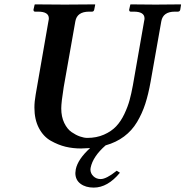

<svg xmlns="http://www.w3.org/2000/svg" viewBox="-20 -666 847 877"><path d="M638.2 -568.8Q640.1 -576.7 640.1 -582Q640.1 -612.8 590.8 -612.8H577.1Q570.3 -612.8 569.8 -621.1L575.2 -645L577.1 -646Q652.3 -645 690.9 -645Q690.9 -645 805.2 -646L807.1 -645L803.2 -621.1Q801.3 -613.3 793 -612.8H778.8Q724.6 -612.8 716.8 -568.8L668 -293Q657.7 -235.4 643.6 -191.7Q629.4 -147.9 606 -108.6Q582.5 -69.3 546.6 -42.5Q510.7 -15.6 462.4 -2Q404.3 48.8 394 100.1Q393.1 103 393.1 107.9Q393.1 126 406.5 138.9Q419.9 151.9 439.9 151.9Q465.8 151.9 513.2 113.8L527.8 123Q471.7 190.9 408.2 190.9Q371.1 190.9 347.7 173.3Q324.2 155.8 324.2 124Q324.2 119.1 326.2 106.9Q335.9 61 391.6 10.3Q372.6 11.7 350.1 12.2Q313 12.2 279.5 4.2Q246.1 -3.9 212.2 -22.9Q178.2 -42 157.7 -81.1Q137.2 -120.1 137.2 -174.8Q137.2 -201.7 143.1 -234.9L201.2 -568.8Q203.1 -576.7 203.1 -582Q203.1 -612.8 153.8 -612.8H140.1Q133.3 -612.8 132.8 -621.1L138.2 -645L140.1 -646Q237.3 -645 275.9 -645L413.1 -646L415 -645L410.2 -621.1Q408.2 -613.3 400.9 -612.8H387.2Q332 -612.8 324.2 -568.8L271 -268.1Q259.8 -198.2 259.8 -170.9Q259.8 -132.8 273.4 -104.5Q287.1 -76.2 307.1 -62.5Q327.1 -48.8 345.5 -42.5Q363.8 -36.1 378.9 -36.1Q420.9 -36.1 454.8 -51Q488.8 -65.9 510.5 -88.9Q532.2 -111.8 548.1 -145.5Q564 -179.2 572 -209Q580.1 -238.8 586.9 -275.9Z"/></svg>

Font: Linux Libertine O
Style: Semibold Italic
Weight: 600
Italic angle: -11.5°
Designer: Philipp H. Poll
Foundry: Philipp H. Poll
Version: Version 5.1.2